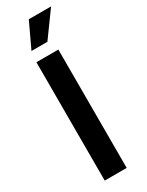

<svg xmlns="http://www.w3.org/2000/svg" viewBox="-238 -955 760 992"><g transform="rotate(-30 142.0 -459.0)"><path d="M63 0V-706H194V0ZM165 -769H70L140 -918H273Z"/></g></svg>

Font: Ek Mukta
Style: Bold
Weight: 700
Designer: Girish Dalvi and Yashodeep Gholap
Foundry: Ek Type
Version: Version 2.538;PS 1.002;hotconv 16.6.51;makeotf.lib2.5.65220;